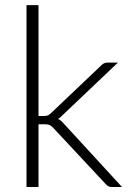

<svg xmlns="http://www.w3.org/2000/svg" viewBox="-20 -748 532 768"><path d="M134 -727.5V-284H157Q164 -284 170.2 -286Q176.5 -288 184 -295.5L383.5 -485Q389 -490.5 394.8 -494Q400.5 -497.5 409.5 -497.5H451.5L232 -289Q227 -284 222.5 -279.8Q218 -275.5 212.5 -272.5Q220.5 -268.5 226 -263Q231.5 -257.5 237.5 -251L468 0H426.5Q419.5 0 414 -2.8Q408.5 -5.5 403 -11.5L194 -235.5Q185.5 -244.5 178.5 -247.8Q171.5 -251 156.5 -251H134V0H86V-727.5Z"/></svg>

Font: o
Style: Regular
Weight: 300
Designer: Lukasz Dziedzic
Foundry: Lukasz Dziedzic
Version: Version 1.104; Western+Polish opensource; ttfautohint (v1.8.